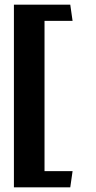

<svg xmlns="http://www.w3.org/2000/svg" viewBox="-20 -708 413 828"><path d="M40 100V-688H283L293 -618H172V30H293L283 100Z"/></svg>

Font: Gold
Style: Regular
Weight: 400
Designer: jaiki
Version: Version 1.000